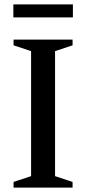

<svg xmlns="http://www.w3.org/2000/svg" viewBox="-20 -857 394 877"><path d="M311.5 -26V0H42V-26L122 -52.5V-623.5L42 -650V-676H311.5V-650L231.5 -623.5V-52.5ZM41 -777.5V-837H313V-777.5Z"/></svg>

Font: Newsreader 16pt 16pt Medium
Style: Regular
Weight: 500
Version: Version 1.003